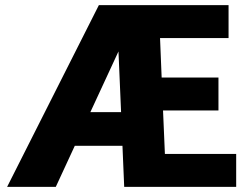

<svg xmlns="http://www.w3.org/2000/svg" viewBox="-20 -731 980 751"><path d="M903.8 0H465.8L459 -160.6H272.5L198.2 0H7.8L366.7 -710.9H874V-582H606L612.3 -427.7H834.5V-298.8H617.7L625 -128.9H903.8ZM333.5 -292.5H453.6L443.4 -529.8Z"/></svg>

Font: Sadagaat-English
Style: Regular
Weight: 900
Designer: Ahmed alsheikh
Foundry: Ahmed alsheikh Design
Version: Version 2.137;January 17, 2018;FontCreator 11.0.0.2408 64-bi